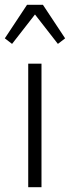

<svg xmlns="http://www.w3.org/2000/svg" viewBox="-34 -776 290 796"><path d="M83 0V-512H138V0ZM144 -756 236 -617 206 -594 111 -716 16 -594 -14 -617 78 -756Z"/></svg>

Font: IBM Plex Sans Cond Light
Style: Regular
Weight: 300
Width: 3
Designer: Mike Abbink, Paul van der Laan, Pieter van Rosmalen
Foundry: Bold Monday
Version: Version 1.3